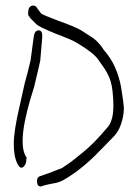

<svg xmlns="http://www.w3.org/2000/svg" viewBox="-20 -650 483 696"><path d="M128 26Q114 26 114 6Q114 -7 124 -11Q150 -19 205 -41Q216 -48 231.5 -59Q247 -70 266 -86Q279 -96 299 -113.5Q319 -131 344 -159L372 -191Q382 -204 387 -225Q389 -234 390 -245Q391 -256 391 -269Q391 -291 388 -319Q384 -357 370 -382Q362 -399 336 -434Q319 -459 258 -495Q243 -505 179 -529Q121 -553 112 -562L87 -587L91 -591L86 -589Q82 -593 82 -602Q82 -630 101 -630Q103 -630 107 -628H109Q113 -623 118 -616Q123 -609 129 -601Q133 -597 193 -574Q225 -563 245.5 -554Q266 -545 276 -539L319 -511Q340 -495 357 -468Q382 -440 397 -406Q412 -372 419 -334Q424 -303 426.5 -284Q429 -265 429 -260Q429 -237 423 -214Q414 -179 395 -158L361 -123Q344 -106 324.5 -86Q305 -66 280 -46Q246 -18 211 2Q194 12 172 15Q146 20 134 24Q130 26 128 26ZM57 -42Q51 -42 44 -55Q30 -81 30 -126V-129Q30 -154 35.5 -188Q41 -222 51 -265L70 -350Q79 -380 91 -432L102 -515Q105 -540 120 -540Q135 -540 133 -514L126 -431Q126 -430 120.5 -406Q115 -382 104 -336Q98 -318 88 -283.5Q78 -249 70 -209.5Q62 -170 62 -137Q62 -98 78 -76L75 -75Q77 -64 71 -53Q65 -42 57 -42Z"/></svg>

Font: Square Peg
Style: Regular
Weight: 400
Designer: Robert E. Leuschke
Foundry: Robert E. Leuschke
Version: Version 1.010; ttfautohint (v1.8.4.7-5d5b)